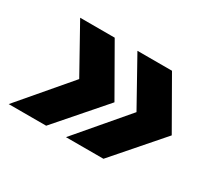

<svg xmlns="http://www.w3.org/2000/svg" viewBox="-87 -661 755 688"><g transform="rotate(30 290.0 -317.0)"><path d="M242 -119 416 -323 309 -515H452L567 -314L397 -119ZM5 -119 179 -323 72 -515H215L330 -314L160 -119Z"/></g></svg>

Font: MuseoModerno ExtraBold
Style: Italic
Weight: 800
Italic angle: -9°
Designer: Pablo Cosgaya, Héctor Gatti, Marcela Romero, and the Authors of The MuseoModerno Project.
Foundry: Omnibus-Type Team
Version: Version 1.003